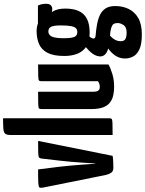

<svg xmlns="http://www.w3.org/2000/svg" viewBox="138 -914 971 1288"><g transform="rotate(-90 624.0 -269.5)"><path d="M142 5Q120 5 110 -9.5Q100 -24 95 -45L10 -467Q7 -484 11 -490.5Q15 -497 41.5 -498.5Q68 -500 132 -500L150 -356Q154 -324 157.5 -283Q161 -242 164 -204Q167 -166 168.5 -141.5Q170 -117 170 -117H172Q172 -117 173.5 -141.5Q175 -166 177.5 -204Q180 -242 183.5 -283Q187 -324 191 -356L205 -478Q207 -489 212 -493.5Q217 -498 241.5 -499Q266 -500 323 -500L223 0Q206 3 182 4Q158 5 142 5Z M363 0V-686Q363 -711 372 -721Q381 -731 405.5 -733Q430 -735 475 -735V-20Q475 -10 470.5 -6Q466 -2 442.5 -1Q419 0 363 0Z M688 10Q628 10 595.5 -8Q563 -26 550 -59.5Q537 -93 537 -140V-480Q537 -490 541.5 -494Q546 -498 570.5 -499Q595 -500 653 -500V-133Q653 -118 655.5 -107.5Q658 -97 665 -91.5Q672 -86 686 -86Q696 -86 706 -89Q716 -92 724 -99V-480Q724 -490 728.5 -494Q733 -498 756 -499Q779 -500 836 -500V-28Q812 -14 772.5 -2Q733 10 688 10Z M1038 196Q970 196 935 178.5Q900 161 888 135Q876 109 876 84Q876 47 896 17.5Q916 -12 949 -33.5Q982 -55 1022 -66L1057 -34Q1040 -27 1025 -13.5Q1010 0 1001 17.5Q992 35 992 55Q992 67 997 76Q1002 85 1015 89.5Q1028 94 1050 94Q1087 94 1100.5 73Q1114 52 1114 34Q1114 17 1107.5 6.5Q1101 -4 1077 -10.5Q1053 -17 1000 -20Q965 -23 940 -30.5Q915 -38 902 -52Q889 -66 890 -86Q891 -103 899.5 -120Q908 -137 926.5 -156Q945 -175 974 -196L1040 -175Q1040 -175 1032.5 -167Q1025 -159 1017.5 -148Q1010 -137 1010 -127Q1010 -115 1035 -113.5Q1060 -112 1096 -106Q1139 -99 1168 -85Q1197 -71 1212.5 -46.5Q1228 -22 1228 18Q1228 67 1208.5 107.5Q1189 148 1147.5 172Q1106 196 1038 196ZM1049 -154Q991 -154 957 -176Q923 -198 908 -236.5Q893 -275 893 -324Q893 -395 913.5 -435.5Q934 -476 972 -493Q1010 -510 1062 -510Q1075 -510 1090 -507Q1105 -504 1119 -498L1140 -449Q1172 -433 1191.5 -401.5Q1211 -370 1211 -317Q1211 -263 1194.5 -227Q1178 -191 1142.5 -172.5Q1107 -154 1049 -154ZM1054 -237Q1069 -237 1078.5 -245.5Q1088 -254 1093 -278Q1098 -302 1098 -347Q1098 -394 1089 -412.5Q1080 -431 1057 -431Q1044 -431 1033.5 -422Q1023 -413 1017.5 -391Q1012 -369 1012 -329Q1012 -294 1016 -273.5Q1020 -253 1029 -245Q1038 -237 1054 -237ZM1208 -405Q1193 -405 1169.5 -412.5Q1146 -420 1122.5 -430Q1099 -440 1083.5 -447.5Q1068 -455 1068 -455L1074 -501H1231Q1236 -492 1239.5 -478.5Q1243 -465 1243 -446Q1243 -424 1233 -414.5Q1223 -405 1208 -405Z"/></g></svg>

Font: Yanone Kaffeesatz
Style: Bold
Weight: 700
Designer: Yanone (Cyrillic: Daniel Pouzeot, Huerta Tipografica, and Cyreal)
Foundry: Yanone
Version: Version 2.003